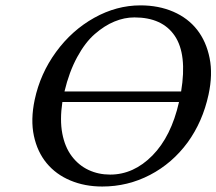

<svg xmlns="http://www.w3.org/2000/svg" viewBox="-20 -678 798 708"><path d="M749 -329.1Q727.5 -229.5 671.9 -152.8Q615.2 -75.7 533.2 -33Q451.2 9.8 356.9 9.8Q292.5 9.8 239.5 -12.5Q186.5 -34.7 152.1 -76.2Q117.7 -117.7 105 -177Q92.3 -236.3 107.9 -310.1Q128.4 -406.7 186.8 -486.6Q245.1 -566.4 327.4 -612.3Q409.7 -658.2 498 -658.2Q564.9 -658.2 619.1 -634.8Q673.3 -611.3 707 -568.1Q740.7 -524.9 752.9 -463.9Q765.1 -403.8 749 -329.1ZM647.9 -340.8Q670.4 -477.5 624.5 -545.7Q578.6 -613.8 475.6 -613.8Q438.5 -613.8 401.9 -598.6Q365.2 -583.5 329.6 -552.5Q293.9 -521.5 264.4 -467Q234.9 -412.6 217.8 -340.8ZM640.1 -301.8H210Q200.2 -235.8 209.7 -185.8Q219.2 -135.7 244.6 -102.1Q270 -68.4 306.4 -51.3Q342.8 -34.2 386.2 -34.2Q472.7 -34.2 542 -104.5Q611.3 -174.8 640.1 -301.8Z"/></svg>

Font: Linux Biolinum G
Style: Italic
Weight: 400
Italic angle: -12°
Designer: Philipp H. Poll
Foundry: Philipp H. Poll
Version: Version 0.5.1